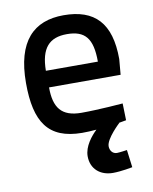

<svg xmlns="http://www.w3.org/2000/svg" viewBox="-82 -572 670 840"><g transform="rotate(-10 253.5 -151.5)"><path d="M429 119C429 119 396 124 384 124C365 124 353 108 353 89C353 55 417 -4 417 -4H414C433 -7 448 -10 448 -10L446 -85C446 -85 339 -76 262 -76C173 -76 141 -120 141 -210H459L465 -279C465 -439 396 -510 258 -510C125 -510 45 -432 45 -246C45 -73 99 10 249 11C270 11 291 10 313 8C289 31 255 72 255 116C255 173 296 207 352 207C389 207 439 197 439 197ZM140 -284C141 -385 180 -426 258 -426C338 -426 371 -388 371 -284Z"/></g></svg>

Font: TitilliumText22L
Style: 600 wt
Weight: 600
Designer: Campivisivi
Foundry: Campivisivi
Version: 1.000